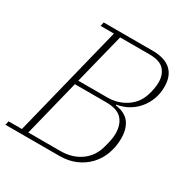

<svg xmlns="http://www.w3.org/2000/svg" viewBox="-167 -836 948 973"><g transform="rotate(30 307.0 -349.0)"><path d="M-2 -23H76L238 -675H160L165 -698H450Q523 -698 559 -665Q595 -632 595 -569Q595 -530 582.5 -496.5Q570 -463 548 -436.5Q526 -410 495.5 -392.5Q465 -375 428 -369V-365Q486 -357 511 -322.5Q536 -288 536 -233Q536 -185 520.5 -142.5Q505 -100 475.5 -68.5Q446 -37 404 -18.5Q362 0 309 0H-7ZM113 -24H301Q370 -24 419.5 -59.5Q469 -95 485 -159Q490 -176 494.5 -198Q499 -220 499 -239Q499 -293 471 -323.5Q443 -354 377 -354H195ZM201 -378H370Q432 -378 479.5 -409.5Q527 -441 544 -495Q550 -512 554 -533.5Q558 -555 558 -574Q558 -619 532.5 -646.5Q507 -674 447 -674H275Z"/></g></svg>

Font: IBM Plex Serif ExtLt
Style: Italic
Weight: 200
Italic angle: -14°
Designer: Mike Abbink, Paul van der Laan, Pieter van Rosmalen
Foundry: Bold Monday
Version: Version 3.001